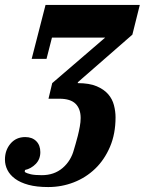

<svg xmlns="http://www.w3.org/2000/svg" viewBox="-68 -544 585 776"><path d="M127 212Q80 212 47 203Q14 194 -7 178.5Q-28 163 -38 143Q-48 123 -48 101Q-48 63 -25.5 36.5Q-3 10 34 10Q62 10 78.5 26.5Q95 43 95 71Q95 100 76 119Q57 138 33 143L32 151Q41 157 57 160.5Q73 164 101 164Q151 164 185 135Q219 106 231 60Q233 53 237.5 38Q242 23 246.5 5Q251 -13 254.5 -32Q258 -51 258 -67Q258 -104 237.5 -124.5Q217 -145 172 -145H128L143 -208L357 -392H142L120 -306H60L116 -524H497L467 -404L247 -212L246 -208Q293 -208 322.5 -195.5Q352 -183 369 -163.5Q386 -144 392.5 -119Q399 -94 399 -70Q399 -3 376.5 49.5Q354 102 316.5 138Q279 174 230 193Q181 212 127 212Z"/></svg>

Font: IBM Plex Serif
Style: Bold Italic
Weight: 700
Italic angle: -14°
Designer: Mike Abbink, Paul van der Laan, Pieter van Rosmalen
Foundry: Bold Monday
Version: Version 3.001